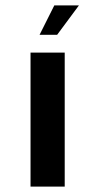

<svg xmlns="http://www.w3.org/2000/svg" viewBox="-20 -695 357 715"><path d="M93.7 0V-499H221V0ZM127.3 -565.3 182.3 -675H274L192.7 -565.3Z"/></svg>

Font: Vivano Light
Style: Regular
Weight: 300
Designer: Joe Prince, Josias Burgherr
Version: Version 2.064;September 19, 2022;FontCreator 14.0.0.2877 64-